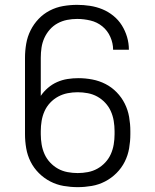

<svg xmlns="http://www.w3.org/2000/svg" viewBox="-20 -763 640 791"><path d="M300 8Q271 8 242 3Q213 -2 187 -15.5Q161 -29 140 -50Q119 -71 106 -97Q93 -123 88 -152Q83 -181 83 -210V-525Q83 -554 88 -583Q93 -612 106 -638Q119 -664 139 -685Q159 -706 185 -719.5Q211 -733 240 -738Q269 -743 298 -743Q324 -743 350.5 -739Q377 -735 401.5 -725Q426 -715 447 -698Q468 -681 482 -658.5Q496 -636 503.5 -610.5Q511 -585 511 -558Q511 -558 511 -558Q511 -558 511 -558H446Q446 -558 446 -558Q446 -558 446 -558Q446 -585 434.5 -611Q423 -637 401.5 -654.5Q380 -672 352.5 -678.5Q325 -685 298 -685Q277 -685 256.5 -681Q236 -677 217.5 -667Q199 -657 185 -641Q171 -625 162.5 -606Q154 -587 151 -566.5Q148 -546 148 -525V-368Q160 -386 177.5 -401Q195 -416 215.5 -425Q236 -434 258 -437.5Q280 -441 303 -441Q332 -441 360.5 -435.5Q389 -430 414.5 -417Q440 -404 460.5 -383Q481 -362 494 -336Q507 -310 512 -281Q517 -252 517 -223V-210Q517 -181 512 -152Q507 -123 494 -97Q481 -71 460 -50Q439 -29 413 -15.5Q387 -2 358 3Q329 8 300 8ZM300 -50Q321 -50 342 -54Q363 -58 381 -68Q399 -78 413.5 -93.5Q428 -109 436.5 -128Q445 -147 448.5 -168Q452 -189 452 -210V-223Q452 -244 448.5 -265Q445 -286 436.5 -305Q428 -324 413.5 -339.5Q399 -355 381 -365Q363 -375 342 -379Q321 -383 300 -383Q279 -383 258.5 -379Q238 -375 219.5 -365Q201 -355 186.5 -339.5Q172 -324 163.5 -305Q155 -286 151.5 -265Q148 -244 148 -223V-210Q148 -189 151.5 -168Q155 -147 163.5 -128Q172 -109 186.5 -93.5Q201 -78 219 -68Q237 -58 258 -54Q279 -50 300 -50Z"/></svg>

Font: Iosevka SS04 Light Extended
Style: Regular
Weight: 300
Width: 7
Monospace: yes
Designer: Belleve Invis
Foundry: Belleve Invis
Version: Version 19.0.0; ttfautohint (v1.8.4)